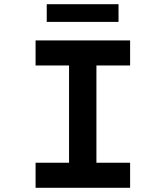

<svg xmlns="http://www.w3.org/2000/svg" viewBox="-20 -892 786 912"><path d="M149 0V-119H308V-581H149V-700H598V-581H438V-119H598V0ZM202 -788V-872H543V-788Z"/></svg>

Font: Lexend Mega Medium
Style: Regular
Weight: 500
Version: Version 1.007